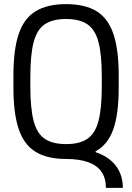

<svg xmlns="http://www.w3.org/2000/svg" viewBox="-20 -760 640 930"><path d="M493 150Q493 103 471.5 72Q450 41 407 25.5Q364 10 300 10Q209 10 152.5 -24.5Q96 -59 70.5 -135Q45 -211 45 -335V-395Q45 -519 70.5 -595Q96 -671 152.5 -705.5Q209 -740 300 -740Q392 -740 448 -705.5Q504 -671 529.5 -595Q555 -519 555 -395V-335Q555 -207 528.5 -133Q502 -59 443 -27V-23Q508 -1 541.5 43.5Q575 88 575 150ZM300 -62Q365 -62 403 -87.5Q441 -113 457 -174Q473 -235 473 -340V-390Q473 -495 457 -556Q441 -617 403 -642.5Q365 -668 300 -668Q235 -668 197 -642.5Q159 -617 143 -556Q127 -495 127 -390V-340Q127 -235 143 -174Q159 -113 197 -87.5Q235 -62 300 -62Z"/></svg>

Font: M PLUS Code Latin Expanded
Style: Regular
Weight: 400
Width: 7
Designer: Coji Morishita
Foundry: UNDERFOREST DESIGN
Version: Version 1.002; ttfautohint (v1.8.3)